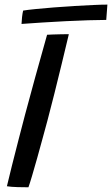

<svg xmlns="http://www.w3.org/2000/svg" viewBox="-20 -809 486 834"><path d="M103.5 4.5Q86.5 4.5 57 3.8Q27.5 3 10 0Q18.5 -36 32 -90.2Q45.5 -144.5 60.8 -203.2Q76 -262 89 -311.5Q108 -382.5 132.2 -470.8Q156.5 -559 184.5 -658Q192 -658.5 209.8 -659.2Q227.5 -660 247 -660.2Q266.5 -660.5 279 -660.5Q264.5 -599 248.2 -532.2Q232 -465.5 216 -401.5Q200 -337.5 186 -285Q178 -255.5 166.2 -212.2Q154.5 -169 142 -124.2Q129.5 -79.5 119 -44.2Q108.5 -9 103.5 4.5ZM441.5 -722.5Q409.5 -722.5 363.2 -721Q317 -719.5 265.2 -717Q213.5 -714.5 163.5 -711.2Q113.5 -708 73.5 -705Q74 -719 75.8 -734.8Q77.5 -750.5 80.5 -763Q98 -766 132.8 -769.5Q167.5 -773 211.2 -776.5Q255 -780 300 -782.8Q345 -785.5 383.8 -787.2Q422.5 -789 446.5 -789Z"/></svg>

Font: Grandstander
Style: Italic
Weight: 400
Italic angle: -15°
Designer: Tyler Finck
Foundry: Etcetera Type Co
Version: Version 1.200; ttfautohint (v1.8.3)